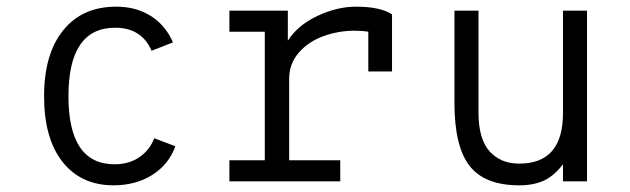

<svg xmlns="http://www.w3.org/2000/svg" viewBox="-20 -543 1888 575"><path d="M112 -255Q112 -381 169 -452Q226 -523 328 -523Q388 -523 432 -495Q476 -467 498 -416L434 -391Q404 -460 325 -460Q185 -460 185 -255Q185 -51 323 -51Q366 -51 397 -72Q428 -93 442 -129L505 -105Q486 -51 436.5 -19.5Q387 12 320 12Q223 12 167.5 -58Q112 -128 112 -255Z M1154 -500V-329H1083V-448Q1065 -451 1041 -451Q993 -451 948 -434.5Q903 -418 874.5 -385Q846 -352 846 -307V-63H999V0H667V-63H773V-448H667V-511H842V-421Q871 -467 930 -495Q989 -523 1046 -523Q1119 -523 1154 -500Z M1341 -234V-511H1413V-206Q1413 -127 1446 -90Q1479 -53 1535 -53Q1666 -53 1666 -204V-511H1738V0H1666V-51Q1639 -16 1608.5 -2Q1578 12 1535 12Q1432 12 1386.5 -46Q1341 -104 1341 -234Z"/></svg>

Font: Overpass Mono Light
Style: Regular
Weight: 300
Monospace: yes
Designer: Delve Withrington, Dave Bailey
Foundry: Delve Fonts
Version: Version 1.000;DELV;Overpass